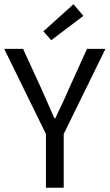

<svg xmlns="http://www.w3.org/2000/svg" viewBox="-21 -887 518 907"><path d="M196 0H280V-254L477 -656H390L306 -471C286 -423 263 -377 240 -328H236C214 -377 194 -423 173 -471L88 -656H-1L196 -254ZM221 -697 373 -812 326 -867 184 -739Z"/></svg>

Font: Giro Sans Regular
Style: Regular
Weight: 400
Designer: Paul D. Hunt
Foundry: Adobe Systems Incorporated
Version: Version 1.000;PS 1.0;hotconv 1.0.88;makeotf.lib2.5.647800